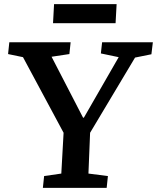

<svg xmlns="http://www.w3.org/2000/svg" viewBox="-20 -907 758 927"><path d="M381 -339H385L553 -631L467 -649L473 -703H718L711 -645L632 -629L415 -266L407 -69L501 -57L495 0H187L193 -57L276 -69L287 -266L91 -631L19 -646L25 -703H321L315 -646L229 -633ZM241 -887H543L538 -795H236Z"/></svg>

Font: Literata 18pt SemiBold
Style: Italic
Weight: 600
Italic angle: -2°
Designer: Latin by Veronika Burian and Jose Scaglione. Greek by Irene Vlachou. Cyrillic by Vera Evstafieva
Foundry: TypeTogether
Version: Version 3.103;gftools[0.9.29]